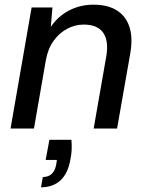

<svg xmlns="http://www.w3.org/2000/svg" viewBox="-20 -549 631 820"><path d="M25 0 115 -517H204L197 -434Q227 -479 274.5 -504Q322 -529 380 -529Q440 -529 479 -504.5Q518 -480 533 -433.5Q548 -387 536 -319L480 0H380L434 -309Q445 -375 420.5 -409.5Q396 -444 338 -444Q301 -444 267.5 -426.5Q234 -409 209.5 -375.5Q185 -342 176 -293L125 0ZM155 251 163 207Q188 207 202.5 192Q217 177 221 148L223 134H175L191 48H285Q287 70 286 91Q285 112 281 130Q271 191 238.5 221Q206 251 155 251Z"/></svg>

Font: DM Sans 11pt Medium
Style: Italic
Weight: 500
Italic angle: -10°
Version: Version 4.004;gftools[0.9.30]